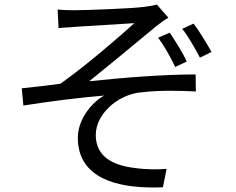

<svg xmlns="http://www.w3.org/2000/svg" viewBox="-20 -787 1040 846"><path d="M238 -663C259 -666 289 -666 314 -669C357 -672 529 -682 572 -685C510 -628 353 -493 246 -418C195 -411 129 -403 76 -398L83 -322C204 -341 331 -357 439 -366C386 -337 323 -263 323 -180C323 3 505 39 653 39C668 39 683 39 698 38L714 -43C679 -40 629 -39 572 -47C482 -58 402 -94 402 -192C402 -284 496 -366 592 -379C653 -387 711 -387 730 -387C767 -387 804 -386 843 -384L842 -459C703 -459 522 -445 373 -429C453 -493 594 -610 669 -672C684 -684 707 -701 722 -709L671 -767C659 -763 640 -760 617 -757C561 -749 355 -742 313 -742H296C274 -742 253 -743 234 -745ZM783 -660C812 -623 838 -576 861 -533L912 -558C889 -599 857 -652 833 -683ZM677 -621C706 -581 731 -536 752 -492L803 -516C782 -561 751 -608 728 -643Z"/></svg>

Font: Spoqa Han Sans Neo Regular
Style: Regular
Weight: 400
Designer: [Spoqa Han Sans Neo] Dong-huui Kim  Younghwa Kang  Yujin Lee  [Noto Sans] Ryoko NISHIZUKA  (kana & ideographs); Paul D. 
Foundry: Spoqa (http://www.spoqa-han-sans.com)
Version: Version 1.000